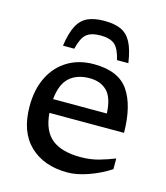

<svg xmlns="http://www.w3.org/2000/svg" viewBox="-111 -820 794 916"><g transform="rotate(15 286.0 -362.0)"><path d="M297 -522Q418.5 -522 468.5 -449.5Q518.5 -377 519.5 -242.5H151Q158 -155 206.5 -116Q255 -77 348 -77Q397.5 -77 439.2 -89Q481 -101 515.5 -115V-62Q465.5 -29.5 409 -9.8Q352.5 10 307 10Q190 10 120.8 -56.5Q51.5 -123 51.5 -249Q51.5 -332.5 82 -393.8Q112.5 -455 167.8 -488.5Q223 -522 297 -522ZM294.5 -452Q232 -452 195 -418.5Q158 -385 151 -310.5H416.5Q413 -387.5 381 -419.8Q349 -452 294.5 -452ZM292 -662.5Q245 -662.5 222 -642.8Q199 -623 186.5 -569H130.5Q140 -634 159 -669.8Q178 -705.5 210.5 -720Q243 -734.5 292 -734.5Q341.5 -734.5 373.8 -720Q406 -705.5 425 -669.8Q444 -634 453.5 -569H397.5Q385 -623 362 -642.8Q339 -662.5 292 -662.5Z"/></g></svg>

Font: Newsreader Caption
Style: Regular
Weight: 400
Designer: Hugues Gentile
Foundry: Production Type
Version: Version 1.001